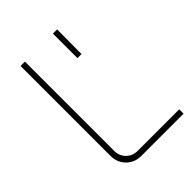

<svg xmlns="http://www.w3.org/2000/svg" viewBox="-203 -801 902 902"><g transform="rotate(-45 247.5 -350.0)"><path d="M200 0Q155 0 126 -29.5Q97 -59 97 -103V-700H126V-107Q126 -73 148.5 -51Q171 -29 204 -29H480V0ZM312 -537V-700H340L339 -537Z"/></g></svg>

Font: SUSE Thin
Style: Regular
Weight: 250
Designer: Rene Bieder
Foundry: SUSE
Version: Version 1.000